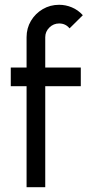

<svg xmlns="http://www.w3.org/2000/svg" viewBox="-20 -782 378 802"><path d="M169 -626.5V-500H317.5V-422H169V0H91V-422H25V-500H91V-626.5Q91 -664 109.2 -694.8Q127.5 -725.5 158.5 -743.8Q189.5 -762 227 -762Q254.5 -762 280.2 -751.2Q306 -740.5 326 -718.5L270.5 -663.5Q254 -684 227 -684Q203.5 -684 186.2 -667Q169 -650 169 -626.5Z"/></svg>

Font: Urbanist
Style: Regular
Weight: 400
Designer: Corey Hu
Foundry: Corey Hu
Version: Version 1.330; ttfautohint (v1.8.4.7-5d5b)